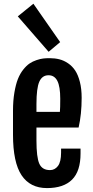

<svg xmlns="http://www.w3.org/2000/svg" viewBox="-20 -988 491 1016"><path d="M228.5 7.3Q139.6 7.3 94.2 -60.5Q48.8 -128.4 48.8 -275.4V-402.3Q48.8 -455.6 56.2 -498.5Q63.5 -541.5 74.7 -569.8Q85.9 -598.1 102.8 -619.4Q119.6 -640.6 136.2 -651.9Q152.8 -663.1 173.3 -669.9Q193.8 -676.8 209.2 -678.5Q224.6 -680.2 242.7 -680.2Q270.5 -680.2 294.4 -674.1Q318.4 -668 340.6 -652.8Q362.8 -637.7 378.2 -614.3Q393.6 -590.8 402.8 -554.2Q412.1 -517.6 412.1 -470.2Q412.1 -383.8 396 -313H172.9V-244.6Q172.9 -155.8 188 -121.8Q203.1 -87.9 244.6 -87.9Q270 -87.9 286.6 -109.6Q303.2 -131.3 303.2 -180.7V-201.7H406.2V-175.8Q406.2 -82 361.3 -37.4Q316.4 7.3 228.5 7.3ZM172.9 -396H296.9Q298.8 -415 298.8 -464.8Q298.8 -530.3 283.4 -560.1Q268.1 -589.8 236.8 -589.8Q203.1 -589.8 188 -555.7Q172.9 -521.5 172.9 -437ZM237.3 -713.9 74.2 -901.4 156.7 -968.3 298.3 -765.1Z"/></svg>

Font: FjallaOne
Style: Regular
Weight: 400
Designer: Irina Smirnova
Foundry: Irina Smirnova
Version: Version 1.001